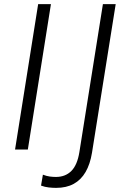

<svg xmlns="http://www.w3.org/2000/svg" viewBox="-20 -725 601 931"><path d="M53 0 165 -705H227L115 0ZM252 186Q236 186 217 184Q198 182 179 175L188 122Q206 129 221.5 131Q237 133 251 133Q297 133 326 104Q355 75 365 12L479 -705H541L426 16Q417 71 395 109Q373 147 337.5 166.5Q302 186 252 186Z"/></svg>

Font: Mulish ExtraLight Light
Style: Italic
Weight: 300
Italic angle: -9°
Version: Version 3.603